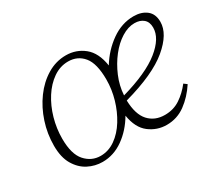

<svg xmlns="http://www.w3.org/2000/svg" viewBox="-101 -667 957 863"><g transform="rotate(-30 377.0 -236.0)"><path d="M221 -15Q262 -15 297.5 -40Q333 -65 359 -107Q385 -149 399.5 -199Q414 -249 414 -300Q414 -383 384 -419.5Q354 -456 305 -456Q263 -456 227 -431Q191 -406 164.5 -364.5Q138 -323 123.5 -272Q109 -221 109 -168Q109 -88 141.5 -51.5Q174 -15 221 -15ZM649 -456Q616 -456 581.5 -434.5Q547 -413 518 -376Q489 -339 469.5 -293Q450 -247 447 -198Q581 -236 647 -289Q713 -342 713 -397Q713 -426 695.5 -441Q678 -456 649 -456ZM548 13Q498 13 458 -17.5Q418 -48 407 -116Q373 -58 323 -22.5Q273 13 215 13Q176 13 141 -5Q106 -23 83.5 -61Q61 -99 61 -159Q61 -221 80 -279Q99 -337 133 -383.5Q167 -430 212.5 -457.5Q258 -485 310 -485Q363 -485 403.5 -452.5Q444 -420 455 -349Q491 -408 545.5 -446.5Q600 -485 661 -485Q702 -485 728 -464.5Q754 -444 754 -403Q754 -341 679.5 -278.5Q605 -216 446 -172Q448 -99 479.5 -64.5Q511 -30 563 -30Q608 -30 642.5 -53Q677 -76 704 -111L720 -99Q688 -50 645 -18.5Q602 13 548 13Z"/></g></svg>

Font: Source Serif Pro Light
Style: Italic
Weight: 300
Italic angle: -12°
Designer: Frank Grießhammer
Foundry: Adobe Systems Incorporated
Version: Version 3.001;hotconv 1.0.111;makeotfexe 2.5.65597